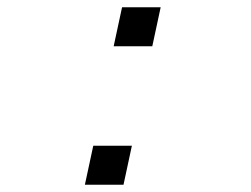

<svg xmlns="http://www.w3.org/2000/svg" viewBox="-20 -507 690 527"><path d="M292 -380 315 -487H421L398 -380ZM213 0 236 -107H342L319 0Z"/></svg>

Font: Azeret Mono Thin Light
Style: Italic
Weight: 300
Italic angle: -12°
Version: Version 1.002